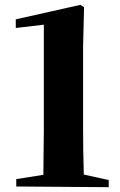

<svg xmlns="http://www.w3.org/2000/svg" viewBox="-20 -779 503 802"><path d="M47.9 0V-30.8L161.1 -48.8L163.1 -236.8V-675.8L45.9 -662.1V-698.2L315.9 -758.8L331.1 -749L327.1 -585.9V-236.8Q327.1 -144.5 330.1 -49.8L434.1 -26.9V2.9Z"/></svg>

Font: Source Han Serif TW Heavy
Style: Regular
Weight: 900
Designer: Ryoko NISHIZUKA Ë•øÂ°öÊ∂ºÂ≠ê (kana & ideographs); Frank Grie√ühammer (Latin, Greek & Cyrillic); Wenlong ZHANG Âº†ÊñáÈæô 
Foundry: Adobe
Version: Version 2.003;hotconv 1.1.1;makeotfexe 2.6.0